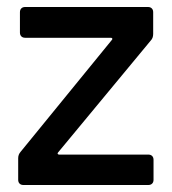

<svg xmlns="http://www.w3.org/2000/svg" viewBox="-20 -529 491 549"><path d="M32 -15V-77Q32 -87 39 -95L300 -415Q302 -417 301 -419Q300 -421 297 -421H52Q45 -421 41 -425Q37 -429 37 -436V-494Q37 -501 41 -505Q45 -509 52 -509H403Q410 -509 414 -505Q418 -501 418 -494V-432Q418 -420 411 -413L146 -93Q144 -91 145 -89Q146 -87 149 -87H404Q411 -87 415 -83Q419 -79 419 -72V-15Q419 -8 415 -4Q411 0 404 0H47Q40 0 36 -4Q32 -8 32 -15Z"/></svg>

Font: Barlow_Medium_SS
Style: Regular
Weight: 500
Designer: Jeremy Tribby
Foundry: Jeremy Tribby
Version: Version 1.101 August 23, 2024